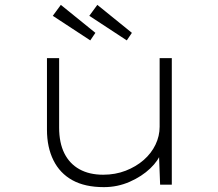

<svg xmlns="http://www.w3.org/2000/svg" viewBox="-20 -759 897 789"><path d="M407 10Q329 10 277.5 -18.5Q226 -47 199.5 -100.5Q173 -154 173 -226V-520H223V-235Q223 -172 244.5 -129Q266 -86 306.5 -63.5Q347 -41 404 -41Q454 -41 496.5 -57.5Q539 -74 570.5 -101.5Q602 -129 619 -164.5Q636 -200 636 -238V-520H686V0H638L633 -132L642 -133Q632 -100 597.5 -67Q563 -34 513 -12Q463 10 407 10ZM501 -593 347 -694 380 -739 522 -624ZM351 -593 197 -694 230 -739 372 -624Z"/></svg>

Font: Lexend Tera ExtraLight
Style: Regular
Weight: 250
Designer: Bonnie Shaver-Troup, Thomas Jockin
Foundry: Lexend
Version: Version 1.007